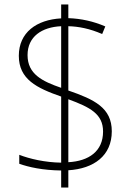

<svg xmlns="http://www.w3.org/2000/svg" viewBox="-20 -779 610 857"><path d="M253 -18V58H285V-19C399 -26 479 -84 479 -193C479 -298 401 -335 285 -375V-662C330 -661 382 -651 436 -627L450 -661C397 -684 342 -696 285 -698V-759H253V-697C143 -691 64 -634 64 -530C64 -425 144 -386 253 -348V-53C181 -54 112 -70 66 -88V-48C108 -33 171 -19 253 -18ZM253 -662V-387C169 -416 103 -448 103 -533C103 -616 167 -658 253 -662ZM285 -55V-336C383 -300 440 -270 440 -192C440 -104 377 -60 285 -55Z"/></svg>

Font: Noto Sans Tamil ExtraLight
Style: Regular
Weight: 200
Designer: Jelle Bosma - Monotype Design Team
Foundry: Monotype Imaging Inc.
Version: Version 2.004